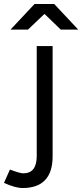

<svg xmlns="http://www.w3.org/2000/svg" viewBox="-73 -732 414 967"><path d="M-53 189 -23 122Q28 141 44 141Q112 141 112 54V-500H192V56Q192 135 154 175Q116 215 41 215Q4 215 -53 189ZM151 -662 68 -583H-20L101 -712H200L321 -583H233Z"/></svg>

Font: Oak Sans
Style: Regular
Weight: 400
Designer: Erik Kennedy, Walven
Foundry: Erik Kennedy, Walven
Version: Version 1.000